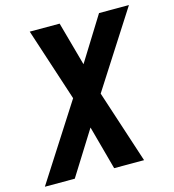

<svg xmlns="http://www.w3.org/2000/svg" viewBox="-111 -826 831 918"><g transform="rotate(-15 304.5 -367.5)"><path d="M-2 0 238 -374 120 -735H268L328 -518L463 -735H611L371 -361L489 0H341L282 -217L146 0Z"/></g></svg>

Font: Iosevka SS04 XBd Ex
Style: Italic
Weight: 800
Width: 7
Italic angle: -9°
Monospace: yes
Designer: Belleve Invis
Foundry: Belleve Invis
Version: Version 19.0.0; ttfautohint (v1.8.4)